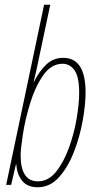

<svg xmlns="http://www.w3.org/2000/svg" viewBox="-20 -780 405 810"><path d="M139 10Q191 10 229 -32.5Q267 -75 292 -139.5Q317 -204 329 -271.5Q341 -339 341 -390Q341 -536 247 -536Q204 -536 174 -506.5Q144 -477 124 -436H122Q124 -445 127 -455.5Q130 -466 134 -486L192 -760H166L6 0H27L47 -86H49Q51 -46 73 -18Q95 10 139 10ZM140 -15Q67 -15 67 -125Q67 -151 76.5 -213Q86 -275 107 -344Q128 -413 162 -462Q196 -511 244 -511Q275 -511 294.5 -483.5Q314 -456 314 -388Q314 -343 303.5 -280.5Q293 -218 271 -157Q249 -96 216.5 -55.5Q184 -15 140 -15Z"/></svg>

Font: Noto Sans Display Condensed Thin
Style: Italic
Weight: 250
Width: 3
Italic angle: -12°
Designer: Monotype Design Team
Foundry: Monotype Imaging Inc.
Version: Version 1.900